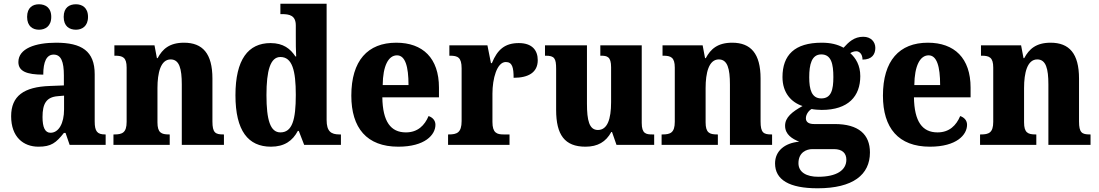

<svg xmlns="http://www.w3.org/2000/svg" viewBox="-20 -780 5916 1034"><path d="M389 -620C421 -620 454 -638 454 -689C454 -740 421 -757 389 -757C354 -757 323 -740 323 -689C323 -638 354 -620 389 -620ZM190 -620C223 -620 256 -638 256 -689C256 -740 223 -757 190 -757C157 -757 126 -740 126 -689C126 -638 157 -620 190 -620ZM187 10C256 10 282 -11 324 -64H333L355 0H549V-56H546C504 -56 490 -72 490 -126V-380C490 -505 420 -550 282 -550C171 -550 79 -519 79 -446C79 -397 122 -378 213 -378C213 -448 231 -486 269 -486C309 -486 324 -448 324 -374V-320L248 -317C108 -312 40 -263 40 -154C40 -42 106 10 187 10ZM252 -65C222 -65 209 -95 209 -150C209 -221 229 -257 291 -262L325 -265V-191C325 -115 296 -65 252 -65Z M591 0H894V-56H890C849 -56 828 -65 828 -121V-306C828 -387 845 -460 899 -460C946 -460 959 -410 959 -325V0H1186V-56H1182C1140 -56 1124 -65 1124 -126V-357C1124 -492 1071 -550 971 -550C893 -550 855 -516 829 -467H825L812 -536H596V-480H600C641 -480 662 -471 662 -416V-124C662 -65 638 -56 596 -56H591Z M1439 10C1512 10 1556 -22 1584 -75H1589L1618 0H1816V-56H1808C1763 -56 1739 -72 1739 -134V-760H1490V-704H1498C1539 -704 1573 -697 1573 -643V-588C1573 -550 1573 -506 1575 -476H1571C1544 -517 1506 -548 1437 -548C1317 -548 1248 -460 1248 -267C1248 -75 1317 10 1439 10ZM1490 -67C1436 -67 1415 -133 1415 -268C1415 -400 1436 -473 1490 -473C1554 -473 1573 -400 1573 -269C1573 -135 1554 -67 1490 -67Z M2125 10C2269 10 2325 -54 2325 -108C2325 -132 2309 -148 2288 -155C2267 -105 2230 -67 2166 -67C2084 -67 2041 -125 2039 -256H2344V-308C2344 -467 2257 -550 2114 -550C1960 -550 1872 -453 1872 -265C1872 -91 1955 10 2125 10ZM2180 -322H2041C2042 -426 2072 -482 2118 -482C2162 -482 2180 -423 2180 -322Z M2393 0H2724V-56H2692C2656 -56 2632 -64 2632 -123V-276C2632 -356 2656 -446 2704 -446C2739 -446 2746 -416 2746 -361C2826 -361 2876 -390 2876 -456C2876 -509 2846 -548 2774 -548C2700 -548 2659 -514 2629 -440H2624L2605 -536H2400V-480H2404C2445 -480 2466 -471 2466 -412V-128C2466 -65 2440 -56 2397 -56H2393Z M3133 10C3199 10 3243 -16 3272 -69H3276L3300 0H3503V-56H3493C3459 -56 3436 -60 3436 -118V-536H3213V-480H3216C3250 -480 3271 -475 3271 -418V-230C3271 -138 3251 -80 3200 -80C3153 -80 3141 -132 3141 -222V-536H2915V-480H2919C2966 -480 2975 -466 2975 -409V-188C2975 -54 3021 10 3133 10Z M3543 0H3846V-56H3842C3801 -56 3780 -65 3780 -121V-306C3780 -387 3797 -460 3851 -460C3898 -460 3911 -410 3911 -325V0H4138V-56H4134C4092 -56 4076 -65 4076 -126V-357C4076 -492 4023 -550 3923 -550C3845 -550 3807 -516 3781 -467H3777L3764 -536H3548V-480H3552C3593 -480 3614 -471 3614 -416V-124C3614 -65 3590 -56 3548 -56H3543Z M4383 234C4574 234 4665 161 4665 41C4665 -56 4604 -112 4475 -112H4364C4338 -112 4320 -121 4320 -143C4320 -165 4337 -186 4351 -193C4362 -190 4392 -188 4405 -188C4549 -188 4613 -262 4613 -370C4613 -428 4589 -467 4559 -494C4568 -499 4578 -504 4592 -504C4606 -504 4625 -491 4625 -459C4677 -459 4694 -489 4694 -522C4694 -554 4671 -582 4629 -582C4580 -582 4551 -554 4523 -523C4490 -541 4454 -550 4405 -550C4259 -550 4194 -483 4194 -365C4194 -280 4241 -229 4302 -209C4246 -178 4208 -148 4208 -103C4208 -55 4247 -32 4284 -17C4206 -10 4154 33 4154 100C4154 188 4230 234 4383 234ZM4403 -250C4351 -250 4338 -298 4338 -364C4338 -433 4351 -487 4403 -487C4457 -487 4468 -435 4468 -365C4468 -297 4457 -250 4403 -250ZM4386 172C4324 172 4280 148 4280 99C4280 40 4324 23 4355 23H4471C4516 23 4538 45 4538 80C4538 137 4485 172 4386 172Z M4988 10C5132 10 5188 -54 5188 -108C5188 -132 5172 -148 5151 -155C5130 -105 5093 -67 5029 -67C4947 -67 4904 -125 4902 -256H5207V-308C5207 -467 5120 -550 4977 -550C4823 -550 4735 -453 4735 -265C4735 -91 4818 10 4988 10ZM5043 -322H4904C4905 -426 4935 -482 4981 -482C5025 -482 5043 -423 5043 -322Z M5258 0H5561V-56H5557C5516 -56 5495 -65 5495 -121V-306C5495 -387 5512 -460 5566 -460C5613 -460 5626 -410 5626 -325V0H5853V-56H5849C5807 -56 5791 -65 5791 -126V-357C5791 -492 5738 -550 5638 -550C5560 -550 5522 -516 5496 -467H5492L5479 -536H5263V-480H5267C5308 -480 5329 -471 5329 -416V-124C5329 -65 5305 -56 5263 -56H5258Z"/></svg>

Font: Noto Serif Lao SemiCondensed ExtraBold
Style: Regular
Weight: 800
Width: 4
Designer: Monotype Design Team
Foundry: Monotype Imaging Inc.
Version: Version 2.003